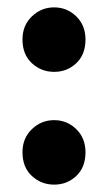

<svg xmlns="http://www.w3.org/2000/svg" viewBox="-20 -490 293 521"><path d="M41 -77Q41 -115 66.5 -139.5Q92 -164 127 -164Q162 -164 187 -139.5Q212 -115 212 -77Q212 -36 187 -12.5Q162 11 127 11Q92 11 66.5 -12.5Q41 -36 41 -77ZM41 -383Q41 -421 66.5 -445.5Q92 -470 127 -470Q162 -470 187 -445.5Q212 -421 212 -383Q212 -342 187 -318.5Q162 -295 127 -295Q92 -295 66.5 -318.5Q41 -342 41 -383Z"/></svg>

Font: Mukta Mahee ExtraBold
Style: Regular
Weight: 800
Designer: Shuchita Grover, Noopur Datye, Girish Dalvi, Yashodeep Gholap
Foundry: Ek Type
Version: Version 2.538;PS 1.000;hotconv 16.6.51;makeotf.lib2.5.65220;